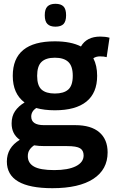

<svg xmlns="http://www.w3.org/2000/svg" viewBox="-20 -768 603 1008"><path d="M268 -189Q213 -189 170 -201Q144 -183 144 -156Q144 -111 211 -111H375Q458 -111 501.5 -73.5Q545 -36 545 32Q545 122 470 171Q395 220 255 220Q16 220 16 80Q16 7 84 -34Q41 -64 41 -120Q41 -158 59 -184.5Q77 -211 109 -230Q47 -276 47 -370Q47 -551 268 -551Q352 -551 405 -524Q435 -576 507 -576Q533 -576 555 -570L540 -468Q526 -472 505 -472Q484 -472 470 -462Q490 -424 490 -370Q490 -280 433.5 -234.5Q377 -189 268 -189ZM268 -277Q315 -277 338.5 -298Q362 -319 362 -370Q362 -421 338.5 -443Q315 -465 268 -465Q221 -465 198 -443Q175 -421 175 -370Q175 -319 198 -298Q221 -277 268 -277ZM126 52Q126 88 158.5 106.5Q191 125 265 125Q338 125 378.5 104.5Q419 84 419 48Q419 22 400.5 10.5Q382 -1 332 -1H214Q184 -1 159 -5Q143 6 134.5 19.5Q126 33 126 52ZM271 -628Q243 -628 229 -642Q215 -656 215 -688Q215 -720 229 -734Q243 -748 271 -748Q300 -748 313.5 -734Q327 -720 327 -688Q327 -656 313.5 -642Q300 -628 271 -628Z"/></svg>

Font: Georama SemiBold
Style: Regular
Weight: 600
Designer: Jean-Baptiste Levee
Foundry: Production Type
Version: Version 1.000